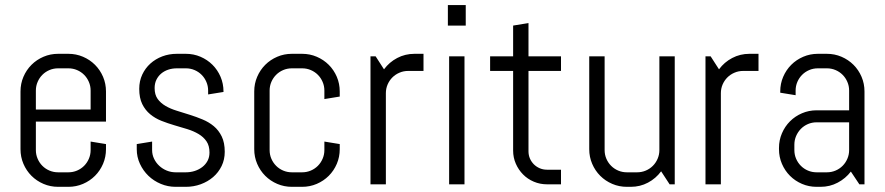

<svg xmlns="http://www.w3.org/2000/svg" viewBox="-20 -720 3457 750"><path d="M394 -137.2Q394 -106.9 382.6 -80.1Q371.1 -53.2 351.1 -33.2Q331.1 -13.2 304.2 -1.7Q277.3 9.8 247.1 9.8H207Q176.8 9.8 149.9 -1.7Q123 -13.2 103 -33.2Q83 -53.2 71.5 -80.1Q60.1 -106.9 60.1 -137.2V-362.8Q60.1 -393.1 71.5 -419.9Q83 -446.8 103 -466.8Q123 -486.8 149.9 -498.3Q176.8 -509.8 207 -509.8H247.1Q277.3 -509.8 304.2 -498.3Q331.1 -486.8 351.1 -466.8Q371.1 -446.8 382.6 -419.9Q394 -393.1 394 -362.8V-245.1H120.1V-133.8Q120.1 -115.7 127 -99.9Q133.8 -84 145.5 -72.3Q157.2 -60.5 173.1 -53.7Q189 -46.9 207 -46.9H247.1Q265.1 -46.9 281 -53.7Q296.9 -60.5 308.6 -72.3Q320.3 -84 327.1 -99.9Q334 -115.7 334 -133.8V-167L394 -157.2V-137.2ZM334 -366.2Q334 -384.3 327.1 -400.1Q320.3 -416 308.6 -427.7Q296.9 -439.5 281 -446.3Q265.1 -453.1 247.1 -453.1H207Q189 -453.1 173.1 -446.3Q157.2 -439.5 145.5 -427.7Q133.8 -416 127 -400.1Q120.1 -384.3 120.1 -366.2V-292H334Z M857.9 -127Q857.9 -96.7 845.7 -71.5Q833.5 -46.4 812.5 -28.3Q791.5 -10.3 763.9 -0.2Q736.3 9.8 706.1 9.8H666Q635.7 9.8 608.2 -1.7Q580.6 -13.2 559.8 -33.2Q539.1 -53.2 526.6 -80.1Q514.2 -106.9 514.2 -137.2V-157.2L574.2 -167V-133.8Q574.2 -115.7 581.8 -99.9Q589.4 -84 602.1 -72.3Q614.7 -60.5 631.3 -53.7Q647.9 -46.9 666 -46.9H706.1Q724.1 -46.9 740.7 -52.2Q757.3 -57.6 770.3 -67.6Q783.2 -77.6 790.8 -91.8Q798.3 -106 798.3 -124Q798.3 -150.9 786.6 -168Q774.9 -185.1 755.6 -196.5Q736.3 -208 711.7 -215.6Q687 -223.1 661.1 -230.7Q635.3 -238.3 610.6 -248Q585.9 -257.8 566.7 -273.7Q547.4 -289.6 535.6 -313.5Q523.9 -337.4 523.9 -373Q523.9 -403.3 535.6 -428.5Q547.4 -453.6 567.4 -471.7Q587.4 -489.7 614 -499.8Q640.6 -509.8 670.9 -509.8H706.1Q736.3 -509.8 763.2 -498.3Q790 -486.8 810.1 -466.8Q830.1 -446.8 841.6 -419.9Q853 -393.1 853 -362.8V-360.8L793 -351.1V-366.2Q793 -384.3 786.1 -400.1Q779.3 -416 767.6 -427.7Q755.9 -439.5 740 -446.3Q724.1 -453.1 706.1 -453.1H670.9Q652.8 -453.1 637 -447.8Q621.1 -442.4 609.4 -432.4Q597.7 -422.4 590.8 -408.2Q584 -394 584 -376Q584 -350.1 595.7 -333.7Q607.4 -317.4 626.7 -306.2Q646 -294.9 670.7 -287.4Q695.3 -279.8 720.9 -271.7Q746.6 -263.7 771.2 -253.4Q795.9 -243.2 815.2 -227.1Q834.5 -210.9 846.2 -186.8Q857.9 -162.6 857.9 -127Z M1307.1 -137.2Q1307.1 -106.9 1295.7 -80.1Q1284.2 -53.2 1264.2 -33.2Q1244.1 -13.2 1217.3 -1.7Q1190.4 9.8 1160.2 9.8H1120.1Q1089.8 9.8 1063 -1.7Q1036.1 -13.2 1016.1 -33.2Q996.1 -53.2 984.6 -80.1Q973.1 -106.9 973.1 -137.2V-362.8Q973.1 -393.1 984.6 -419.9Q996.1 -446.8 1016.1 -466.8Q1036.1 -486.8 1063 -498.3Q1089.8 -509.8 1120.1 -509.8H1160.2Q1190.4 -509.8 1217.3 -498.3Q1244.1 -486.8 1264.2 -466.8Q1284.2 -446.8 1295.7 -419.9Q1307.1 -393.1 1307.1 -362.8V-342.8L1247.1 -333V-366.2Q1247.1 -384.3 1240.2 -400.1Q1233.4 -416 1221.7 -427.7Q1210 -439.5 1194.1 -446.3Q1178.2 -453.1 1160.2 -453.1H1120.1Q1102.1 -453.1 1086.2 -446.3Q1070.3 -439.5 1058.6 -427.7Q1046.9 -416 1040 -400.1Q1033.2 -384.3 1033.2 -366.2V-133.8Q1033.2 -115.7 1040 -99.9Q1046.9 -84 1058.6 -72.3Q1070.3 -60.5 1086.2 -53.7Q1102.1 -46.9 1120.1 -46.9H1160.2Q1178.2 -46.9 1194.1 -53.7Q1210 -60.5 1221.7 -72.3Q1233.4 -84 1240.2 -99.9Q1247.1 -115.7 1247.1 -133.8V-167L1307.1 -157.2V-137.2Z M1574.2 -442.9Q1556.2 -442.9 1540.3 -436Q1524.4 -429.2 1512.7 -417.5Q1501 -405.8 1494.1 -389.9Q1487.3 -374 1487.3 -356V0H1427.2V-500H1447.3L1480 -449.2Q1500.5 -477.1 1531.5 -493.4Q1562.5 -509.8 1599.1 -509.8H1634.3V-442.9Z M1729.5 -620.1V-700.2H1799.3V-620.1ZM1734.4 0V-500H1794.4V0Z M2116.7 0Q2089.4 0 2065.2 -10.3Q2041 -20.5 2023.2 -38.6Q2005.4 -56.6 1994.9 -80.6Q1984.4 -104.5 1984.4 -131.8V-442.9H1894.5V-500H1984.4V-620.1L2044.4 -629.9V-500H2171.4V-442.9H2044.4V-128.9Q2044.4 -113.8 2050 -100.8Q2055.7 -87.9 2065.4 -78.1Q2075.2 -68.4 2088.4 -62.7Q2101.6 -57.1 2116.7 -57.1H2171.4V0Z M2595.7 0 2562.5 -50.8Q2542 -22.9 2511.2 -6.6Q2480.5 9.8 2443.8 9.8H2428.7Q2398.4 9.8 2371.6 -1.7Q2344.7 -13.2 2324.7 -33.2Q2304.7 -53.2 2293.2 -80.1Q2281.7 -106.9 2281.7 -137.2V-500H2341.8V-133.8Q2341.8 -115.7 2348.6 -99.9Q2355.5 -84 2367.2 -72.3Q2378.9 -60.5 2394.8 -53.7Q2410.6 -46.9 2428.7 -46.9H2468.8Q2486.8 -46.9 2502.7 -53.7Q2518.6 -60.5 2530.3 -72.3Q2542 -84 2548.8 -99.9Q2555.7 -115.7 2555.7 -133.8V-500H2615.7V0Z M2882.8 -442.9Q2864.7 -442.9 2848.9 -436Q2833 -429.2 2821.3 -417.5Q2809.6 -405.8 2802.7 -389.9Q2795.9 -374 2795.9 -356V0H2735.8V-500H2755.9L2788.6 -449.2Q2809.1 -477.1 2840.1 -493.4Q2871.1 -509.8 2907.7 -509.8H2942.9V-442.9Z M3336.9 0 3303.7 -49.8Q3283.2 -22.9 3252.4 -6.6Q3221.7 9.8 3185.1 9.8H3169.9Q3139.6 9.8 3112.8 -1.7Q3085.9 -13.2 3065.9 -33.2Q3045.9 -53.2 3034.4 -80.1Q3022.9 -106.9 3022.9 -137.2V-142.1Q3022.9 -172.4 3034.4 -199.2Q3045.9 -226.1 3065.9 -246.1Q3085.9 -266.1 3112.8 -277.6Q3139.6 -289.1 3169.9 -289.1H3296.9V-366.2Q3296.9 -384.3 3290 -400.1Q3283.2 -416 3271.5 -427.7Q3259.8 -439.5 3243.9 -446.3Q3228 -453.1 3210 -453.1H3174.8Q3156.7 -453.1 3140.9 -446.3Q3125 -439.5 3113.3 -427.7Q3101.6 -416 3094.7 -400.1Q3087.9 -384.3 3087.9 -366.2V-348.1L3027.8 -357.9V-362.8Q3027.8 -393.1 3039.3 -419.9Q3050.8 -446.8 3070.8 -466.8Q3090.8 -486.8 3117.7 -498.3Q3144.5 -509.8 3174.8 -509.8H3210Q3240.2 -509.8 3267.1 -498.3Q3293.9 -486.8 3314 -466.8Q3334 -446.8 3345.5 -419.9Q3356.9 -393.1 3356.9 -362.8V0ZM3296.9 -242.2H3169.9Q3151.9 -242.2 3136 -235.4Q3120.1 -228.5 3108.4 -216.6Q3096.7 -204.6 3089.8 -188.7Q3083 -172.9 3083 -154.8V-133.8Q3083 -115.7 3089.8 -99.9Q3096.7 -84 3108.4 -72.3Q3120.1 -60.5 3136 -53.7Q3151.9 -46.9 3169.9 -46.9H3210Q3228 -46.9 3243.9 -53.7Q3259.8 -60.5 3271.5 -72.3Q3283.2 -84 3290 -99.9Q3296.9 -115.7 3296.9 -133.8Z"/></svg>

Font: Abel
Style: Regular
Weight: 400
Designer: Matthew Desmond
Foundry: Matthew Desmond
Version: Version 1.002